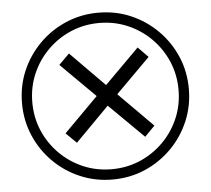

<svg xmlns="http://www.w3.org/2000/svg" viewBox="-56 -823 1040 947"><g transform="rotate(-5 464.0 -349.0)"><path d="M304 -132 252 -183 421 -353 251 -522 303 -574 472 -403 643 -574 693 -523 523 -353 692 -183 642 -132 471 -301ZM464 64Q379 64 304 32Q229 0 172 -57Q115 -114 83 -189Q51 -264 51 -349Q51 -435 83 -509.5Q115 -584 172 -641Q229 -698 304 -730Q379 -762 464 -762Q550 -762 624.5 -730Q699 -698 756 -641Q813 -584 845 -509.5Q877 -435 877 -349Q877 -264 845 -189Q813 -114 756 -57Q699 0 624.5 32Q550 64 464 64ZM464 13Q539 13 604.5 -15Q670 -43 720 -93Q770 -143 798 -208.5Q826 -274 826 -349Q826 -424 798 -489.5Q770 -555 720 -605Q670 -655 604.5 -683Q539 -711 464 -711Q389 -711 323.5 -683Q258 -655 208 -605Q158 -555 130 -489.5Q102 -424 102 -349Q102 -274 130 -208.5Q158 -143 208 -93Q258 -43 323.5 -15Q389 13 464 13Z"/></g></svg>

Font: sinhala115
Style: Regular
Weight: 400
Designer: Jelle Bosma - Monotype Design Team
Foundry: Monotype Imaging Inc.
Version: Version 2.006